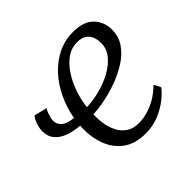

<svg xmlns="http://www.w3.org/2000/svg" viewBox="-143 -729 900 900"><g transform="rotate(-45 307.5 -279.0)"><path d="M103.5 -403Q97 -396.5 89.8 -374.5Q82.5 -352.5 82.5 -339Q82.5 -316.5 100.8 -300Q119 -283.5 161.5 -279.5Q172 -339 197 -391.2Q222 -443.5 259 -483.2Q296 -523 342.5 -545.5Q389 -568 442.5 -568Q513 -568 546.8 -533Q580.5 -498 580.5 -446Q580.5 -399.5 555.2 -364Q530 -328.5 489.2 -303Q448.5 -277.5 401.8 -261Q355 -244.5 311.5 -236.2Q268 -228 238 -227.5Q236 -199 240.8 -167.5Q245.5 -136 259 -108.5Q272.5 -81 297.2 -64Q322 -47 359.5 -47Q387 -47 417 -55.2Q447 -63.5 477.2 -81Q507.5 -98.5 534.5 -126L552.5 -92Q538.5 -72.5 508.8 -48.5Q479 -24.5 438 -7.2Q397 10 348.5 10Q277.5 10 234.5 -22.8Q191.5 -55.5 172.8 -106.8Q154 -158 155.5 -213Q155.5 -218.5 155.8 -223.5Q156 -228.5 156.5 -233.5Q115.5 -236.5 82.8 -248.5Q50 -260.5 31 -283.2Q12 -306 12 -340Q12 -360.5 21.2 -386.2Q30.5 -412 40 -418.5ZM424 -520.5Q383.5 -520.5 351.2 -496.8Q319 -473 295.5 -435.2Q272 -397.5 258 -354.5Q244 -311.5 240 -272.5Q280.5 -273.5 325.8 -285Q371 -296.5 410.5 -317.8Q450 -339 475 -369.2Q500 -399.5 500 -438.5Q499.5 -479.5 479.5 -500Q459.5 -520.5 424 -520.5Z"/></g></svg>

Font: Merriweather Light
Style: Italic
Weight: 300
Italic angle: -7.8°
Designer: Eben Sorkin
Foundry: Eben Sorkin
Version: Version 2.101